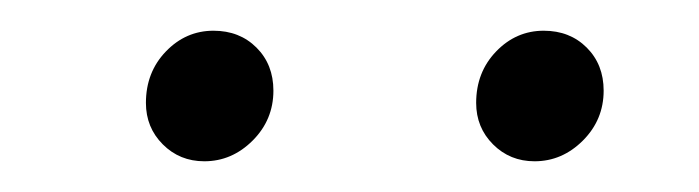

<svg xmlns="http://www.w3.org/2000/svg" viewBox="-20 -672 455 125"><path d="M75 -605Q75 -625 88 -638.5Q101 -652 119 -652Q136 -652 147 -641Q158 -630 158 -613Q158 -594 144.5 -580.5Q131 -567 113 -567Q97 -567 86 -578Q75 -589 75 -605ZM290 -605Q290 -625 303 -638.5Q316 -652 334 -652Q351 -652 362 -641Q373 -630 373 -613Q373 -594 359.5 -580.5Q346 -567 328 -567Q312 -567 301 -578Q290 -589 290 -605Z"/></svg>

Font: Bellota
Style: Italic
Weight: 400
Italic angle: -7.5°
Designer: Kemie Guaida
Foundry: Kemie Guaida
Version: Version 4.001